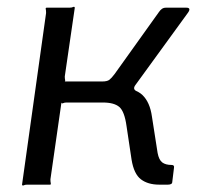

<svg xmlns="http://www.w3.org/2000/svg" viewBox="-20 -553 604 575"><path d="M46 0 118 -514Q118 -522 117 -526Q116 -530 120 -530H188Q195 -530 199 -532Q203 -534 204 -530L174 -324Q174 -318 175 -313.5Q176 -309 173 -309H310L332 -291Q384 -290 406.5 -268.5Q429 -247 435 -204L452 -95Q456 -74 466 -66.5Q476 -59 494 -59Q503 -59 501 -50L496 -9Q496 -4 492.5 -2Q489 0 483 0H457Q423 0 402 -16Q381 -32 374 -75L359 -175Q353 -219 337.5 -232.5Q322 -246 288 -246H179Q173 -246 169 -244Q165 -242 164 -246L131 -16Q131 -9 132 -4.5Q133 0 130 0H61Q55 0 51 2Q47 4 46 0ZM286 -276V-309Q301 -309 307.5 -314Q314 -319 323 -331L456 -517Q460 -523 465 -526.5Q470 -530 477 -530H538Q546 -530 547 -526Q548 -522 543 -515L386 -299Q376 -286 389 -280Z"/></svg>

Font: Libre Franklin
Style: Italic
Weight: 400
Italic angle: -8°
Designer: Pablo Impallari, Rodrigo Fuenzalida, Nhung Nguyen
Foundry: Impallari Type
Version: Version 3.000